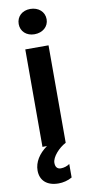

<svg xmlns="http://www.w3.org/2000/svg" viewBox="-102 -765 477 1009"><g transform="rotate(-10 137.0 -260.5)"><path d="M137 -590C181 -590 213 -618 213 -657C213 -697 181 -725 137 -725C94 -725 64 -697 64 -657C64 -618 94 -590 137 -590ZM75 0H99C54 32 28 74 28 118C28 171 63 204 126 204C149 204 176 198 198 185V113C186 122 168 128 151 128C133 128 122 117 122 94C122 62 162 19 199 0V-520H75Z"/></g></svg>

Font: Fixel Display SemiBold
Style: Regular
Weight: 600
Designer: AlfaBravo + MacPaw
Foundry: Kyrylo Tkachov, Marchela Mozhyna, Serhii Makarenko, Maria Weinstein, Zakhar Kryvoshyya
Version: Version 1.211